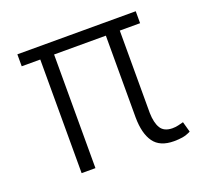

<svg xmlns="http://www.w3.org/2000/svg" viewBox="-99 -640 798 759"><g transform="rotate(-20 300.0 -260.5)"><path d="M543.9 -478H458.5V-131.3Q459.5 -89.8 473.4 -67.1Q487.3 -44.4 522 -43.9Q534.7 -43.9 546.9 -46.6Q559.1 -49.3 569.3 -52.2L581.5 -8.3Q563.5 1 546.4 3.7Q529.3 6.3 510.7 6.3Q452.1 6.3 426.3 -29.8Q400.4 -65.9 399.9 -133.8V-478H182.1V0H124V-478H45.9V-528.3H543.9Z"/></g></svg>

Font: Roboto Mono Light
Style: Regular
Weight: 300
Designer: Google
Version: Version 2.000985; 2015; ttfautohint (v1.3)